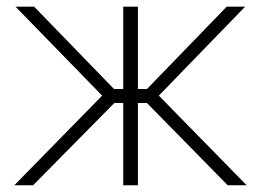

<svg xmlns="http://www.w3.org/2000/svg" viewBox="-20 -549 773 569"><path d="M22.5 0 282.7 -265.6 25.9 -529.3H81.1L317.9 -285.2H345.2V-529.3H388.7V-285.2H415.5L651.9 -529.3H706.5L450.7 -265.6L710.9 0H654.8L415.5 -243.7H388.7V0H345.2V-243.7H318.8L78.1 0Z"/></svg>

Font: Inter 24pt ExtraLight
Style: Regular
Weight: 250
Designer: Rasmus Andersson
Foundry: rsms
Version: Version 4.001;git-66647c0bb